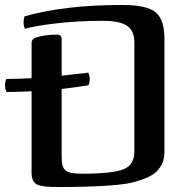

<svg xmlns="http://www.w3.org/2000/svg" viewBox="-29 -733 746 766"><path d="M-4 -418Q44 -418 97 -421V-562Q97 -577 114 -583Q150 -595 199 -595Q217 -595 217 -577V-431L323 -443Q329 -431 329 -417Q329 -406 324 -393Q270 -384 217 -378V-105Q217 -65 233 -52.5Q249 -40 295 -40Q421 -40 464.5 -58Q508 -76 507 -130V-564Q507 -610 478 -630Q449 -650 380 -650Q281 -650 193 -639.5Q105 -629 71 -618Q65 -628 65 -644Q65 -657 69 -668Q233 -714 463 -713Q555 -713 591 -684.5Q627 -656 627 -578V-125Q627 -98 616 -76.5Q605 -55 587.5 -41.5Q570 -28 537.5 -16.5Q505 -5 474 0Q443 5 394.5 8Q346 11 305.5 12Q265 13 205 13Q142 14 119.5 3.5Q97 -7 97 -43V-369Q46 -366 -3 -366Q-9 -378 -9 -395Q-9 -405 -4 -418Z"/></svg>

Font: Federant
Style: Medium
Weight: 500
Designer: Cyreal (www.cyreal.org)
Foundry: Cyreal (www.cyreal.org)
Version: Version 1.010